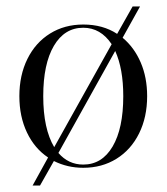

<svg xmlns="http://www.w3.org/2000/svg" viewBox="-20 -510 516 595"><path d="M436 -212Q436 -147 411 -96.5Q386 -46 341 -18Q296 10 238 10Q189 10 147 -11L104 65H81L129 -22Q87 -50 63.5 -99.5Q40 -149 40 -212Q40 -277 65 -327.5Q90 -378 135 -406Q180 -434 238 -434Q299 -434 343 -405L391 -490H414L360 -393Q396 -363 416 -316.5Q436 -270 436 -212ZM148 -54 326 -373Q292 -424 238 -424Q180 -424 147 -368Q114 -312 114 -212Q114 -111 148 -54ZM362 -212Q362 -297 337 -352L161 -36Q192 0 238 0Q296 0 329 -56Q362 -112 362 -212Z"/></svg>

Font: Libre Caslon Display
Style: Regular
Weight: 400
Designer: Pablo Impallari, Rodrigo Fuenzalida
Foundry: Pablo Impallari, Rodrigo Fuenzalida
Version: Version 1.100; ttfautohint (v1.6) -l 8 -r 50 -G 200 -x 14 -D